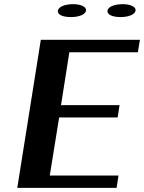

<svg xmlns="http://www.w3.org/2000/svg" viewBox="-20 -902 692 922"><path d="M63 0H540L549 -59H219L264 -338H545L554 -397H273L313 -651H642L652 -711H176ZM258 -851C255 -831 282 -820 321 -820C359 -820 390 -832 393 -851C396 -869 369 -882 331 -882C293 -882 261 -870 258 -851ZM496 -851C493 -832 520 -820 559 -820C597 -820 628 -832 631 -851C634 -869 607 -882 569 -882C531 -882 499 -870 496 -851Z"/></svg>

Font: Aerodynamic
Style: Obl
Weight: 500
Designer: Google
Version: Version 2.000980; 2014